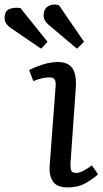

<svg xmlns="http://www.w3.org/2000/svg" viewBox="-122 -802 447 836"><path d="M120 -424Q122 -447 116 -456Q110 -465 93 -465Q80 -465 63 -461.5Q46 -458 23 -449L5 -497Q25 -508 61 -520Q97 -532 131 -532Q174 -532 193 -505Q212 -478 208 -419L185 -92Q184 -70 188 -59.5Q192 -49 210 -49Q234 -49 278 -82L305 -43Q288 -27 254 -6.5Q220 14 173 14Q124 14 107.5 -13.5Q91 -41 94 -77ZM92 -692Q68 -712 68 -734Q68 -764 88.5 -775.5Q109 -787 135 -779L244 -620L213 -590ZM-75 -680Q-90 -691 -96 -701.5Q-102 -712 -102 -723Q-102 -754 -81.5 -762.5Q-61 -771 -33 -767L85 -620L57 -590Z"/></svg>

Font: Literata 7pt
Style: Italic
Weight: 400
Italic angle: -2°
Designer: Latin by Veronika Burian and Jose Scaglione. Greek by Irene Vlachou. Cyrillic by Vera Evstafieva
Foundry: TypeTogether
Version: Version 3.002